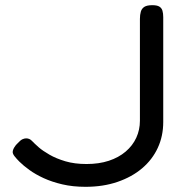

<svg xmlns="http://www.w3.org/2000/svg" viewBox="-20 -708 715 741"><path d="M310 13Q261 13 220.5 3.5Q180 -6 148.5 -20.5Q117 -35 93.5 -52Q70 -69 55 -84Q44 -95 36.5 -104.5Q29 -114 29 -121Q29 -129 35 -139Q41 -149 48 -155Q59 -167 66.5 -170.5Q74 -174 81 -174Q94 -174 103 -164.5Q112 -155 130 -139Q145 -126 171 -111Q197 -96 232.5 -85.5Q268 -75 314 -75Q362 -75 400 -87.5Q438 -100 465 -123Q492 -146 506 -176.5Q520 -207 520 -242V-635Q520 -651 523.5 -663Q527 -675 537 -681.5Q547 -688 568 -688Q586 -688 595 -682.5Q604 -677 607 -666.5Q610 -656 610 -642V-237Q610 -183 589 -137.5Q568 -92 528.5 -58.5Q489 -25 433.5 -6Q378 13 310 13Z"/></svg>

Font: Fredoka SemiExpanded
Style: Regular
Weight: 400
Width: 6
Designer: Ben Nathan
Foundry: Milena B. Brandão, Ben Nathan
Version: Version 2.001